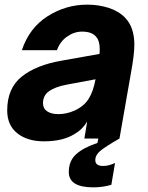

<svg xmlns="http://www.w3.org/2000/svg" viewBox="-20 -596 636 826"><path d="M558 -404Q558 -361 543 -280L494 0Q433 35 411.5 53Q390 71 390 93Q390 118 424 118Q448 118 475 105L459 199Q422 210 381 210Q276 210 276 144Q276 96 307.5 67.5Q339 39 399 19L403 0H343L355 -73Q334 -38 300 -19Q250 12 169 12Q98 12 54.5 -22.5Q11 -57 11 -121Q11 -216 73 -266Q135 -316 245 -335L408 -364Q409 -371 409 -385Q409 -419 395 -436Q377 -460 333 -460Q299 -460 268.5 -438.5Q238 -417 225 -380H74Q106 -476 184.5 -526Q263 -576 355 -576Q405 -576 448 -562Q491 -548 518 -520Q558 -479 558 -404ZM391 -255 268 -232Q219 -223 192 -204.5Q165 -186 165 -152Q165 -129 183 -117Q201 -105 231 -105Q266 -105 300 -120Q340 -138 360.5 -169.5Q381 -201 391 -255Z"/></svg>

Font: Open Sauce One ExtraBold Italic
Style: Regular
Weight: 800
Italic angle: -10°
Designer: Alfredo Marco Pradil
Foundry: Creative Sauce Fz LLC
Version: Version 1.477